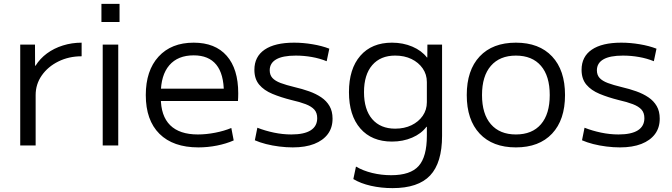

<svg xmlns="http://www.w3.org/2000/svg" viewBox="-20 -750 3464 990"><path d="M84.3 0V-520H160.4L160.9 -411.1H163.2Q186.1 -447.9 222.1 -474.5Q258.2 -501.1 304.2 -515.5Q350.3 -530 400.9 -530V-459.8Q335 -459.8 281.1 -433.1Q227.1 -406.4 195.4 -361Q163.8 -315.7 163.8 -259.9V0Z M503 -636.6V-730H596.4V-636.6ZM509.6 0V-520H589.7V0Z M1003 10Q872.7 10 802.2 -60Q731.7 -130 731.7 -260Q731.7 -386 797.5 -458Q863.3 -530 978.7 -530Q1089.7 -530 1149 -462.3Q1208.4 -394.7 1208.4 -268.7Q1208.4 -258.7 1208 -247.6Q1207.7 -236.6 1207 -229.3H775V-292.7H1149L1134.3 -272Q1134.3 -368.6 1095.1 -416.6Q1056 -464.6 978.7 -464.6Q897 -464.6 853 -413.5Q809.1 -362.3 809.1 -266.7V-246.7Q809.1 -152 857.4 -104.4Q905.7 -56.7 1000.3 -56.7Q1043.3 -56.7 1089.5 -65.7Q1135.7 -74.7 1172.7 -90.1L1185 -26Q1146.7 -9 1099 0.5Q1051.3 10 1003 10Z M1489.7 10Q1456 10 1420 5.5Q1384 1 1351.5 -7.3Q1319 -15.7 1294 -26.7L1307 -91.4Q1347 -75.7 1392.3 -66.2Q1437.7 -56.7 1482.3 -56.7Q1548.3 -56.7 1582 -78Q1615.6 -99.4 1615.6 -140.7Q1615.6 -168.3 1600.8 -184.8Q1586 -201.3 1556.3 -212.8Q1526.7 -224.3 1482.3 -234.3Q1428 -248 1384.7 -266Q1341.3 -284 1316.5 -313.5Q1291.7 -343 1291.7 -390Q1291.7 -458 1344.5 -494Q1397.3 -530 1496.3 -530Q1543.3 -530 1591.7 -521.8Q1640 -513.7 1678 -499L1664.4 -434.3Q1628.7 -448.9 1587.8 -456.1Q1547 -463.3 1505 -463.3Q1438 -463.3 1404.6 -444.1Q1371.1 -425 1370.7 -388Q1370.7 -363.3 1384.7 -348Q1398.7 -332.7 1427 -322Q1455.4 -311.4 1498.4 -301Q1538.7 -291.7 1574.2 -279Q1609.7 -266.3 1636.7 -248Q1663.7 -229.7 1679.2 -203Q1694.7 -176.3 1694.7 -138.7Q1695 -92 1670.4 -58.8Q1645.7 -25.7 1600 -7.8Q1554.4 10 1489.7 10Z M2004.2 220Q1945.1 220 1892.4 208Q1839.6 196 1801.9 173.3L1815.5 108.9Q1852 130.4 1899.3 141.9Q1946.6 153.4 1997.3 153.4Q2096.2 153.4 2138.6 105.9Q2181 58.4 2181 -50V-96.3H2179Q2152.3 -60.6 2105 -40.3Q2057.7 -20 2001.1 -20Q1896.8 -20 1838 -87.5Q1779.3 -155 1779.3 -275Q1779.3 -395 1838 -462.5Q1896.8 -530 2001.1 -530Q2058.2 -530 2106.3 -509.5Q2154.3 -488.9 2181.3 -453.7H2183.3L2183.8 -520H2259.4V-50Q2259.4 89.6 2197.8 154.8Q2136.3 220 2004.2 220ZM2017.5 -86.6Q2065.2 -86.6 2101.7 -104.3Q2138.2 -122 2159.6 -152.7Q2181 -183.5 2181 -223.1V-326.9Q2181 -366.2 2159.6 -397.1Q2138.2 -428 2101.7 -445.7Q2065.2 -463.4 2017.5 -463.4Q1941.8 -463.4 1899.3 -414.1Q1856.9 -364.8 1856.9 -275Q1856.9 -184.9 1899.3 -135.7Q1941.8 -86.6 2017.5 -86.6Z M2640 10Q2520 10 2453.3 -61Q2386.7 -132 2386.7 -260Q2386.7 -388 2453.3 -459Q2520 -530 2640 -530Q2760 -530 2826.7 -459Q2893.4 -388 2893.4 -260Q2893.4 -132 2826.7 -61Q2760 10 2640 10ZM2640 -56.7Q2724 -56.7 2769.3 -109.4Q2814.6 -162 2814.6 -260Q2814.6 -358 2769.3 -410.6Q2724 -463.3 2640 -463.3Q2557 -463.3 2511.2 -410.6Q2465.4 -358 2465.4 -260Q2465.4 -162 2511.2 -109.4Q2557 -56.7 2640 -56.7Z M3176.7 10Q3143 10 3107 5.5Q3071 1 3038.5 -7.3Q3006 -15.7 2981 -26.7L2994 -91.4Q3034 -75.7 3079.3 -66.2Q3124.7 -56.7 3169.3 -56.7Q3235.3 -56.7 3269 -78Q3302.6 -99.4 3302.6 -140.7Q3302.6 -168.3 3287.8 -184.8Q3273 -201.3 3243.3 -212.8Q3213.7 -224.3 3169.3 -234.3Q3115 -248 3071.7 -266Q3028.3 -284 3003.5 -313.5Q2978.7 -343 2978.7 -390Q2978.7 -458 3031.5 -494Q3084.3 -530 3183.3 -530Q3230.3 -530 3278.7 -521.8Q3327 -513.7 3365 -499L3351.4 -434.3Q3315.7 -448.9 3274.8 -456.1Q3234 -463.3 3192 -463.3Q3125 -463.3 3091.6 -444.1Q3058.1 -425 3057.7 -388Q3057.7 -363.3 3071.7 -348Q3085.7 -332.7 3114 -322Q3142.4 -311.4 3185.4 -301Q3225.7 -291.7 3261.2 -279Q3296.7 -266.3 3323.7 -248Q3350.7 -229.7 3366.2 -203Q3381.7 -176.3 3381.7 -138.7Q3382 -92 3357.4 -58.8Q3332.7 -25.7 3287 -7.8Q3241.4 10 3176.7 10Z"/></svg>

Font: M PLUS 1 Thin
Style: Regular
Weight: 100
Designer: Coji Morishita
Foundry: UNDERFOREST DESIGN
Version: Version 1.001